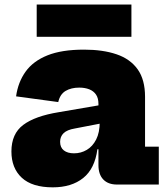

<svg xmlns="http://www.w3.org/2000/svg" viewBox="-20 -792 718 824"><path d="M482 0Q444 0 423.2 -21.8Q402.5 -43.5 402.5 -83.5V-191L415 -211L408 -269L402.5 -298.5V-346Q402.5 -371 392 -386.2Q381.5 -401.5 362.8 -408.8Q344 -416 320 -416Q285.5 -416 261.5 -401.8Q237.5 -387.5 230 -354L49 -378.5Q57.5 -439.5 90 -484.8Q122.5 -530 183.8 -554.5Q245 -579 340.5 -579Q421.5 -579 480.2 -559Q539 -539 570.8 -494.5Q602.5 -450 602.5 -376.5V-162.5H661.5V0ZM206.5 12Q118 12 73.5 -29.2Q29 -70.5 29 -142Q29 -218 79.8 -256Q130.5 -294 232 -310.5L430.5 -344.5V-265.5L301 -240.5Q268 -235 253 -220.5Q238 -206 238 -183.5Q238 -159 254 -146.5Q270 -134 297.5 -134Q327.5 -134 352.5 -148.8Q377.5 -163.5 392.8 -193.5Q408 -223.5 408 -269L432 -151.5H398Q387 -68 337 -28Q287 12 206.5 12ZM544 -772.5V-634H137.5V-772.5Z"/></svg>

Font: Hepta Slab ExtraLight ExtraBold
Style: Regular
Weight: 800
Version: Version 1.102